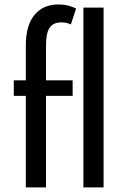

<svg xmlns="http://www.w3.org/2000/svg" viewBox="-20 -815 550 835"><path d="M92.3 0V-398.2H40V-465.5H92.3V-616.8Q92.3 -705 130 -750.2Q167.7 -795.5 233.2 -795.5Q260.5 -795.5 279.8 -789.8Q299.1 -784.1 310.9 -777.7L288.2 -708.6Q270 -717.7 247.3 -717.7Q211.8 -717.7 195.9 -694.5Q180 -671.4 180 -617.3V-465.5H295.9V-398.2H180V0ZM342.7 0V-781.8H430.5V0Z"/></svg>

Font: Spartan Med
Style: Regular
Weight: 500
Designer: Matt Bailey, Mirko Velimirovic
Foundry: Matt Bailey
Version: Version 1.005